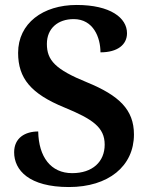

<svg xmlns="http://www.w3.org/2000/svg" viewBox="-20 -744 610 774"><path d="M258 10C417 10 520 -74 520 -202C520 -302 460 -359 331 -412C203 -464 169 -501 169 -567C169 -630 214 -667 277 -667C357 -667 385 -592 385 -533C454 -533 492 -564 492 -610C492 -672 425 -724 289 -724C153 -724 53 -650 53 -531C53 -428 105 -366 239 -311C353 -264 402 -231 402 -161C402 -92 353 -46 271 -46C185 -46 136 -111 134 -214C81 -214 37 -188 37 -130C37 -58 97 10 258 10Z"/></svg>

Font: Noto Serif Tamil SemiBold
Style: Italic
Weight: 600
Italic angle: -12°
Designer: Indian Type Foundry, Tom Grace, and the Monotype Design Team
Foundry: Monotype Imaging Inc.
Version: Version 2.003